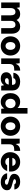

<svg xmlns="http://www.w3.org/2000/svg" viewBox="2174 -2919 757 5145"><g transform="rotate(90 2552.5 -346.5)"><path d="M46 0V-496H177L190 -417H193Q215 -462 255.5 -485Q296 -508 351 -508Q388 -508 419 -498.5Q450 -489 474 -468.5Q498 -448 514 -414H517Q545 -458 587.5 -483Q630 -508 692 -508Q753 -508 795.5 -480.5Q838 -453 860.5 -401.5Q883 -350 883 -275V0H734V-261Q734 -319 712 -350.5Q690 -382 642 -382Q610 -382 587.5 -367.5Q565 -353 552 -326Q539 -299 539 -260V0H390V-261Q390 -319 368 -350.5Q346 -382 297 -382Q268 -382 245 -367Q222 -352 209 -323.5Q196 -295 196 -255V0Z M1211 12Q1139 12 1080.5 -21.5Q1022 -55 988 -113.5Q954 -172 954 -248Q954 -324 988 -383Q1022 -442 1080.5 -475Q1139 -508 1211 -508Q1284 -508 1342 -475Q1400 -442 1434 -383Q1468 -324 1468 -248Q1468 -172 1434 -113.5Q1400 -55 1341.5 -21.5Q1283 12 1211 12ZM1211 -116Q1240 -116 1263.5 -131Q1287 -146 1301.5 -175Q1316 -204 1316 -248Q1316 -292 1301.5 -321.5Q1287 -351 1263.5 -365.5Q1240 -380 1212 -380Q1183 -380 1159 -365.5Q1135 -351 1121 -321.5Q1107 -292 1107 -248Q1107 -205 1121 -175.5Q1135 -146 1159 -131Q1183 -116 1211 -116Z M1545 0V-496H1673L1687 -391H1690Q1710 -438 1736.5 -463.5Q1763 -489 1797.5 -498.5Q1832 -508 1872 -508V-349H1831Q1799 -349 1773.5 -342.5Q1748 -336 1730.5 -320.5Q1713 -305 1704 -279Q1695 -253 1695 -216V0Z M2090 12Q2030 12 1991 -8Q1952 -28 1934 -61.5Q1916 -95 1916 -136Q1916 -181 1938.5 -215.5Q1961 -250 2009 -270Q2057 -290 2132 -290H2254Q2254 -324 2245 -345.5Q2236 -367 2216.5 -377.5Q2197 -388 2165 -388Q2130 -388 2104.5 -373Q2079 -358 2073 -326H1929Q1934 -381 1965 -421.5Q1996 -462 2047.5 -485Q2099 -508 2166 -508Q2238 -508 2291.5 -485Q2345 -462 2374.5 -416.5Q2404 -371 2404 -305V0H2280L2263 -75H2260Q2246 -53 2228 -37Q2210 -21 2188.5 -10Q2167 1 2142.5 6.5Q2118 12 2090 12ZM2140 -102Q2164 -102 2182.5 -110Q2201 -118 2214 -131.5Q2227 -145 2235 -163Q2243 -181 2247 -202H2150Q2124 -202 2107.5 -195.5Q2091 -189 2083 -177.5Q2075 -166 2075 -150Q2075 -134 2083 -123.5Q2091 -113 2106 -107.5Q2121 -102 2140 -102Z M2710 12Q2641 12 2588 -21.5Q2535 -55 2505 -114Q2475 -173 2475 -248Q2475 -324 2505 -382.5Q2535 -441 2588.5 -474.5Q2642 -508 2712 -508Q2766 -508 2807.5 -488Q2849 -468 2874 -437V-705H3024V0H2896L2886 -80H2883Q2866 -52 2841 -31.5Q2816 -11 2784 0.5Q2752 12 2710 12ZM2753 -112Q2790 -112 2818.5 -130Q2847 -148 2862.5 -178.5Q2878 -209 2878 -249Q2878 -289 2862.5 -319.5Q2847 -350 2818.5 -367.5Q2790 -385 2752 -385Q2716 -385 2687 -367Q2658 -349 2642.5 -318.5Q2627 -288 2627 -249Q2627 -209 2642.5 -178.5Q2658 -148 2687 -130Q2716 -112 2753 -112Z M3362 12Q3290 12 3231.5 -21.5Q3173 -55 3139 -113.5Q3105 -172 3105 -248Q3105 -324 3139 -383Q3173 -442 3231.5 -475Q3290 -508 3362 -508Q3435 -508 3493 -475Q3551 -442 3585 -383Q3619 -324 3619 -248Q3619 -172 3585 -113.5Q3551 -55 3492.5 -21.5Q3434 12 3362 12ZM3362 -116Q3391 -116 3414.5 -131Q3438 -146 3452.5 -175Q3467 -204 3467 -248Q3467 -292 3452.5 -321.5Q3438 -351 3414.5 -365.5Q3391 -380 3363 -380Q3334 -380 3310 -365.5Q3286 -351 3272 -321.5Q3258 -292 3258 -248Q3258 -205 3272 -175.5Q3286 -146 3310 -131Q3334 -116 3362 -116Z M3696 0V-496H3824L3838 -391H3841Q3861 -438 3887.5 -463.5Q3914 -489 3948.5 -498.5Q3983 -508 4023 -508V-349H3982Q3950 -349 3924.5 -342.5Q3899 -336 3881.5 -320.5Q3864 -305 3855 -279Q3846 -253 3846 -216V0Z M4322 12Q4244 12 4184.5 -20Q4125 -52 4091.5 -109.5Q4058 -167 4058 -242Q4058 -319 4091 -379Q4124 -439 4183.5 -473.5Q4243 -508 4322 -508Q4396 -508 4453.5 -476Q4511 -444 4544 -388Q4577 -332 4577 -259Q4577 -249 4577 -236.5Q4577 -224 4575 -211H4164V-299H4425Q4422 -339 4393.5 -364Q4365 -389 4323 -389Q4290 -389 4263.5 -374.5Q4237 -360 4221.5 -330.5Q4206 -301 4206 -255V-226Q4206 -192 4220 -165.5Q4234 -139 4260 -124.5Q4286 -110 4320 -110Q4353 -110 4375 -124Q4397 -138 4409 -160H4563Q4548 -112 4514 -73Q4480 -34 4431 -11Q4382 12 4322 12Z M4862 12Q4794 12 4742 -10.5Q4690 -33 4659 -71.5Q4628 -110 4623 -159H4772Q4777 -143 4788 -129.5Q4799 -116 4817 -108Q4835 -100 4859 -100Q4883 -100 4898.5 -106.5Q4914 -113 4921.5 -123.5Q4929 -134 4929 -145Q4929 -163 4917.5 -172Q4906 -181 4884 -187.5Q4862 -194 4832 -202Q4799 -211 4764.5 -221Q4730 -231 4701.5 -246.5Q4673 -262 4655.5 -287Q4638 -312 4638 -349Q4638 -393 4662.5 -429Q4687 -465 4734 -486.5Q4781 -508 4848 -508Q4940 -508 4994.5 -466.5Q5049 -425 5058 -353H4919Q4913 -373 4894.5 -384.5Q4876 -396 4847 -396Q4816 -396 4799 -384.5Q4782 -373 4782 -358Q4782 -345 4794.5 -336Q4807 -327 4829.5 -320.5Q4852 -314 4882 -306Q4938 -292 4982 -277Q5026 -262 5052 -234.5Q5078 -207 5078 -155Q5079 -107 5052.5 -69.5Q5026 -32 4977.5 -10Q4929 12 4862 12Z"/></g></svg>

Font: DM Sans 36pt Black
Style: Regular
Weight: 900
Designer: Colophon Foundry, Jonny Pinhorn
Foundry: Colophon Foundry
Version: Version 4.004;gftools[0.9.30]